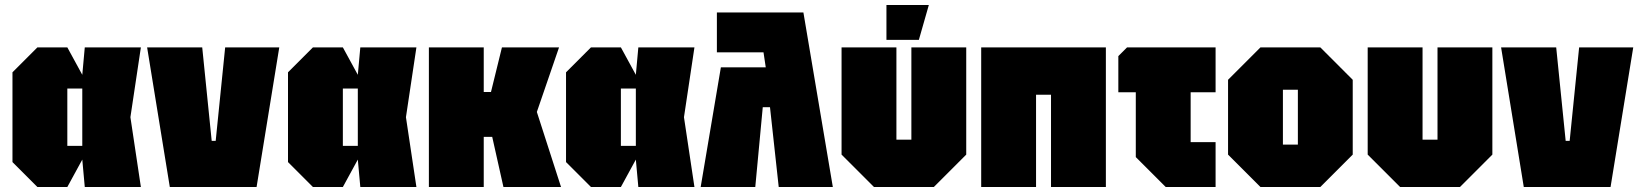

<svg xmlns="http://www.w3.org/2000/svg" viewBox="-20 -750 6575 770"><path d="M130 0 30 -100V-460L130 -560H250L310 -450L320 -560H545L503 -280L545 0H320L310 -110L250 0ZM250 -165H310V-395H250Z M661 0 570 -560H791L829 -185H845L883 -560H1100L1009 0Z M1235 0 1135 -100V-460L1235 -560H1355L1415 -450L1425 -560H1650L1608 -280L1650 0H1425L1415 -110L1355 0ZM1355 -165H1415V-395H1355Z M1700 0V-560H1920V-381H1949L1993 -560H2222L2133 -301L2230 0H1999L1954 -201H1920V0Z M2350 0 2250 -100V-460L2350 -560H2470L2530 -450L2540 -560H2765L2723 -280L2765 0H2540L2530 -110L2470 0ZM2470 -165H2530V-395H2470Z M2855 -700H3202L3320 0H3103L3068 -320H3039L3009 0H2790L2871 -480H3051L3042 -540H2855Z M3855 -560V-130L3725 0H3485L3355 -130V-560H3575V-190H3635V-560ZM3535 -590V-730H3705L3665 -590Z M3915 0V-560H4415V0H4195V-370H4135V0Z M4535 -120V-380H4465V-525L4500 -560H4855V-380H4755V-180H4855V0H4655Z M4905 -130V-430L5035 -560H5275L5405 -430V-130L5275 0H5035ZM5125 -170H5185V-390H5125Z M5965 -560V-130L5835 0H5595L5465 -130V-560H5685V-190H5745V-560Z M6091 0 6000 -560H6221L6259 -185H6275L6313 -560H6530L6439 0Z"/></svg>

Font: Tektur Condensed Black
Style: Regular
Weight: 900
Width: 3
Designer: Adam Jagosz
Foundry: Adam Jagosz
Version: Version 1.005;gftools[0.9.30]